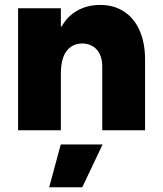

<svg xmlns="http://www.w3.org/2000/svg" viewBox="-20 -538 674 793"><path d="M54.7 -503.9H231.4V-428.7H234.9Q257.3 -470.2 298.8 -493.9Q340.3 -517.6 393.6 -517.6Q450.7 -517.6 492.4 -490.2Q534.2 -462.9 556.6 -412.1Q579.1 -361.3 579.1 -292V0H402.3V-260.7Q402.8 -306.2 380.6 -332Q358.4 -357.9 319.3 -358.4Q278.3 -357.9 254.9 -327.1Q231.4 -296.4 231.4 -232.4V0H54.7ZM319.8 235.4H183.1L231 58.6H403.8Z"/></svg>

Font: Wanted Sans Black
Style: Regular
Weight: 900
Designer: Original Design by Kil Hyung-jin and Kang Hanbin, Wanted Lab, Inc; Hangeul from Source Han Sans by Jang Soo-young and Ka
Foundry: Wanted Lab, Inc.
Version: Version 1.003